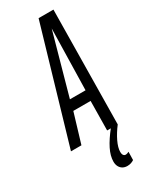

<svg xmlns="http://www.w3.org/2000/svg" viewBox="-266 -759 820 1032"><g transform="rotate(-30 144.5 -243.5)"><path d="M-29.6 0 177.6 -706.9H269.7L260.4 0H194.9L197.3 -181.9H90L35.3 0ZM105.3 -245H202.3L211 -623.9ZM220.1 -3.1 260.7 0Q233 36 215.5 72.5Q198 109 198 136Q198 148.2 202.9 155.4Q207.8 162.7 216.2 162.7Q221.5 162.7 226.7 161Q231.9 159.3 237.1 156.6L235.9 207.4Q227.8 213 217.4 216.5Q207 220 194.2 220Q178.6 220 166.5 213.3Q154.3 206.5 147.3 193.4Q140.3 180.3 140.3 162.7Q140.3 126.9 160.8 86.2Q181.2 45.6 220.1 -3.1Z"/></g></svg>

Font: Georama ExtraCondensed Thin
Style: Italic
Weight: 100
Width: 2
Italic angle: -9°
Designer: Jean-Baptiste Levee
Foundry: Production Type
Version: Version 1.001